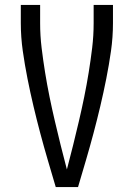

<svg xmlns="http://www.w3.org/2000/svg" viewBox="-20 -755 540 775"><path d="M205 0Q189 -54 173 -108.5Q157 -163 142.5 -217.5Q128 -272 115 -327Q102 -382 91 -437.5Q80 -493 72 -549Q64 -605 64 -662V-735H142V-662Q142 -611 148 -561.5Q154 -512 162 -462.5Q170 -413 180 -364Q190 -315 201.5 -266Q213 -217 225 -168.5Q237 -120 250 -71Q263 -120 275 -168.5Q287 -217 298.5 -266Q310 -315 320 -364Q330 -413 338 -462.5Q346 -512 352 -561.5Q358 -611 358 -662V-735H436V-662Q436 -605 428 -549Q420 -493 409 -437.5Q398 -382 385 -327Q372 -272 357.5 -217.5Q343 -163 327 -108.5Q311 -54 295 0Z"/></svg>

Font: Zed Mono
Style: Regular
Weight: 400
Monospace: yes
Designer: Belleve Invis
Foundry: Belleve Invis
Version: Version 1.0.0; ttfautohint (v1.8.4)